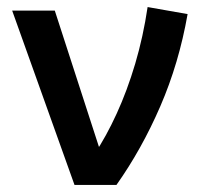

<svg xmlns="http://www.w3.org/2000/svg" viewBox="-20 -525 584 545"><path d="M191.5 0 14.5 -495H135.5L275 -64.5L248 -87.5Q281.5 -137.5 311.2 -202.5Q341 -267.5 363.8 -344.2Q386.5 -421 399 -505L512.5 -485Q488 -345.5 435 -223.2Q382 -101 310.5 0Z"/></svg>

Font: Geologica Roman
Style: Regular
Weight: 400
Designer: Sindre Bremnes, Frode Helland
Foundry: Monokrom Skriftforlag AS
Version: Version 1.010;gftools[0.9.28]